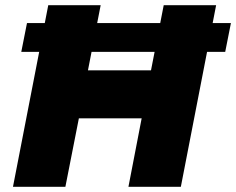

<svg xmlns="http://www.w3.org/2000/svg" viewBox="-20 -720 910 740"><path d="M62 -520 84 -631H870L848 -520ZM30 0 166 -700H368L319 -449H562L611 -700H813L677 0H475L526 -264H284L232 0Z"/></svg>

Font: REM ExtraBold
Style: Italic
Weight: 800
Italic angle: -11°
Designer: Octavio Pardo
Foundry: Ashler Design
Version: Version 1.005;gftools[0.9.28]